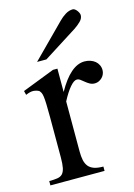

<svg xmlns="http://www.w3.org/2000/svg" viewBox="-107 -738 557 796"><g transform="rotate(-15 171.5 -340.5)"><path d="M340.8 -406.2Q340.8 -397.5 337.4 -389.2Q334 -380.9 327.9 -374.8Q321.8 -368.7 313.7 -364.7Q305.7 -360.8 296.4 -360.8Q284.2 -360.8 274.7 -366.2Q265.1 -371.6 257.3 -378.2Q249.5 -384.8 242.2 -390.1Q234.9 -395.5 227.1 -395.5Q214.8 -395.5 197.5 -375.2Q180.2 -355 161.6 -319.3V-104Q161.6 -83 165 -66.9Q168.5 -50.8 177.2 -40Q186 -29.3 201.4 -23.9Q216.8 -18.6 240.7 -18.6V0H8.3V-18.6Q29.3 -18.6 43.2 -20.8Q57.1 -22.9 65.2 -31.2Q73.2 -39.6 76.7 -56.2Q80.1 -72.8 80.1 -101.1V-274.4Q80.1 -309.6 79.3 -330.3Q78.6 -351.1 76.9 -362.8Q75.2 -374.5 72.3 -379.9Q69.3 -385.3 65.4 -389.6Q54.7 -395.5 41.7 -396.5Q28.8 -397.5 8.3 -388.7L3.9 -406.2L142.6 -460H161.6V-359.9Q217.3 -460 277.3 -460Q290.5 -460 302.2 -456.1Q314 -452.1 322.5 -445.1Q331.1 -438 335.9 -428Q340.8 -418 340.8 -406.2ZM312.5 -649.4Q312.5 -635.3 300 -623Q287.6 -610.8 272 -600.6L127.4 -508.8H87.4L226.1 -648.4Q238.8 -661.6 254.6 -671.4Q270.5 -681.2 286.6 -681.2Q290.5 -681.2 294.9 -678.2Q299.3 -675.3 303.2 -670.4Q307.1 -665.5 309.8 -659.9Q312.5 -654.3 312.5 -649.4Z"/></g></svg>

Font: Doulos SIL Phon
Style: Regular
Weight: 400
Designer: Walt Agee, Victor Gaultney, Peter Martin, Debbi Hosken, Becca Hirsbrunner
Foundry: SIL International
Version: Version 5.000